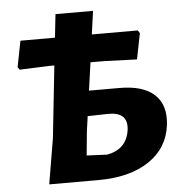

<svg xmlns="http://www.w3.org/2000/svg" viewBox="-52 -760 765 820"><g transform="rotate(-5 330.5 -350.0)"><path d="M126 11 159 -185 192 -493H170L43 -488L35 -499L57 -611H205L216 -711H377L363 -611H560L568 -599L546 -488L406 -493H347L330 -373H461Q562 -373 610.5 -328Q659 -283 649 -198Q637 -100 554.5 -44.5Q472 11 337 11ZM306 -201 296 -98 383 -94Q469 -109 480 -193Q489 -269 400 -267L315 -265Z"/></g></svg>

Font: Alegreya Sans ExtraBold
Style: Italic
Weight: 800
Italic angle: -7°
Designer: Juan Pablo del Peral
Foundry: Huerta Tipografica
Version: Version 2.007